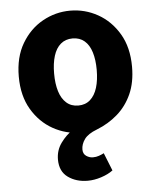

<svg xmlns="http://www.w3.org/2000/svg" viewBox="-52 -552 660 816"><g transform="rotate(-5 277.5 -144.5)"><path d="M289.8 218.6Q240.6 218.6 205.8 193.6Q171 168.6 171 117.7Q171 78.6 193.2 47.7Q215.5 16.8 244.9 -2.3L277.5 12Q214.9 12 159.8 -18.7Q104.7 -49.4 70.3 -107.5Q35.9 -165.6 35.9 -247.8Q35.9 -330.5 70.3 -388.6Q104.7 -446.7 159.8 -477.4Q214.9 -508.1 277.5 -508.1Q340.4 -508.1 395.3 -477.4Q450.3 -446.7 484.7 -388.6Q519.1 -330.5 519.1 -247.8Q519.1 -181.1 496.9 -131.7Q474.6 -82.3 435.9 -48.5Q397.2 -14.7 347.2 4.9Q308.5 19.6 293.4 40.7Q278.3 61.8 278.3 84.4Q278.3 103.1 291.8 112.3Q305.3 121.4 319.9 121.4Q334.2 121.4 345.8 117.2Q357.5 113.1 367.3 108L397.7 184Q377.4 199.2 347.5 208.9Q317.7 218.6 289.8 218.6ZM277.5 -103.3Q307.9 -103.3 328.3 -121.4Q348.6 -139.5 358.5 -171.8Q368.4 -204 368.4 -247.8Q368.4 -290.8 358.5 -322.8Q348.6 -354.9 328.3 -372.2Q307.9 -389.6 277.5 -389.6Q247.3 -389.6 226.9 -372.2Q206.4 -354.9 196.5 -322.8Q186.6 -290.8 186.6 -247.8Q186.6 -204 196.5 -171.8Q206.4 -139.5 226.9 -121.4Q247.3 -103.3 277.5 -103.3Z"/></g></svg>

Font: Mada
Style: Regular
Weight: 400
Designer: Khaled Hosny
Version: Version 1.5